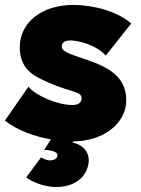

<svg xmlns="http://www.w3.org/2000/svg" viewBox="-28 -555 571 777"><path d="M182 201C249 207 317 180 330 108C337 67 313 31 265 22L269 17C387 17 483 -53 483 -150C483 -249 401 -286 329 -311C271 -332 222 -343 222 -366C222 -384 235 -393 266 -391C317 -386 374 -361 400 -330L503 -460C448 -509 350 -535 268 -535C144 -535 52 -466 52 -364C52 -297 85 -262 128 -240C249 -178 302 -190 302 -158C302 -139 288 -130 265 -130C205 -130 118 -167 87 -204L-8 -67C45 -25 115 -2 178 9L151 51C200 55 207 66 204 77C203 86 191 95 171 94C155 92 145 85 138 82L78 163C105 183 144 197 182 201Z"/></svg>

Font: Fixel Display 20240404 Black
Style: Italic
Weight: 900
Italic angle: -10°
Designer: AlfaBravo + MacPaw
Foundry: Kyrylo Tkachov, Marchela Mozhyna, Serhii Makarenko, Maria Weinstein, Zakhar Kryvoshyya
Version: Version 1.211;Glyphs 3.2 (3225)